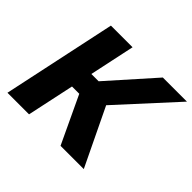

<svg xmlns="http://www.w3.org/2000/svg" viewBox="-157 -891 1095 1095"><g transform="rotate(45 390.0 -344.0)"><path d="M20.5 0 167 -688H341.6L283.2 -414H341.9L585.7 -688H780.2L468.9 -347.7L636.2 0H448.7L314.2 -285.5H255.6L194.6 0Z"/></g></svg>

Font: Saira Thin
Style: Italic
Weight: 100
Italic angle: -12°
Designer: Hector Gatti with collaboration of the Omnibus-Type team
Foundry: Omnibus-Type
Version: Version 1.101